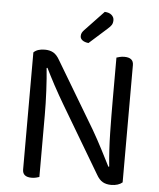

<svg xmlns="http://www.w3.org/2000/svg" viewBox="-56 -868 764 923"><g transform="rotate(5 325.5 -407.0)"><path d="M87 -31V-596Q105 -614 141 -614Q165 -614 182 -604.5Q199 -595 213 -570L404 -250Q416 -229 429 -205.5Q442 -182 454 -158.5Q466 -135 476.5 -114.5Q487 -94 494 -80L498 -81Q490 -162 488.5 -244Q487 -326 487 -404V-606Q493 -608 503 -610.5Q513 -613 525 -613Q569 -613 569 -577V-11Q560 -3 546 1.5Q532 6 515 6Q491 6 474 -3.5Q457 -13 443 -38L253 -358Q241 -378 227.5 -402Q214 -426 201.5 -449Q189 -472 178.5 -493Q168 -514 161 -528L157 -527Q162 -479 165 -417.5Q168 -356 168 -301V-2Q163 0 152.5 2.5Q142 5 131 5Q87 5 87 -31ZM412 -820Q434 -819 445.5 -808.5Q457 -798 457 -784Q457 -770 451.5 -761Q446 -752 432 -740L347 -664Q328 -666 317.5 -674Q307 -682 307 -694Q307 -704 311 -711Q315 -718 321 -724Z"/></g></svg>

Font: Baloo 2 Latin
Style: Regular
Weight: 400
Designer: Sarang Kulkarni and Ek Type
Foundry: Ek Type
Version: Version 1.001